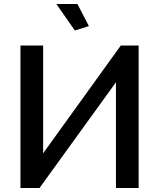

<svg xmlns="http://www.w3.org/2000/svg" viewBox="-20 -937 774 957"><path d="M261 -917H366L423 -807L353 -785ZM195 -173 582 -710H671V0H558V-527L177 0H82V-710H195Z"/></svg>

Font: IngvarSans
Style: Regular
Weight: 600
Version: Version 3.000